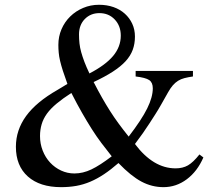

<svg xmlns="http://www.w3.org/2000/svg" viewBox="-20 -773 907 808"><path d="M792 -451.2Q771.5 -448.2 756.3 -444.3Q741.2 -440.4 729.5 -433.1Q717.8 -425.8 707.5 -414.1Q697.3 -402.3 687.5 -384.8L658.2 -333Q645.5 -310.5 633.3 -291.5Q621.1 -272.5 608.4 -252.9Q595.7 -233.4 581.1 -212.4Q566.4 -191.4 547.9 -167Q625 -64.5 718.8 -64.5Q749 -64.5 771 -77.1Q793 -89.8 819.3 -123L835.9 -110.4Q810.5 -51.8 766.1 -18.6Q721.7 14.6 668 14.6Q619.1 14.6 575.2 -8.8Q531.2 -32.2 478.5 -86.9Q447.3 -59.6 418 -40Q388.7 -20.5 359.9 -8.3Q331.1 3.9 300.8 9.3Q270.5 14.6 237.3 14.6Q147.5 14.6 97.2 -30.3Q46.9 -75.2 46.9 -155.3Q46.9 -225.6 89.8 -284.7Q132.8 -343.8 221.7 -394.5L263.7 -419.9Q252 -452.1 244.6 -475.1Q237.3 -498 232.9 -516.6Q228.5 -535.2 227.1 -551.3Q225.6 -567.4 225.6 -584Q225.6 -619.1 238.8 -649.9Q252 -680.7 275.4 -703.6Q298.8 -726.6 330.1 -739.7Q361.3 -752.9 396.5 -752.9Q429.7 -752.9 457.5 -743.2Q485.4 -733.4 505.4 -715.3Q525.4 -697.3 536.6 -672.9Q547.9 -648.4 547.9 -619.1Q547.9 -588.9 538.6 -563.5Q529.3 -538.1 508.8 -515.6Q488.3 -493.2 455.1 -471.7Q421.9 -450.2 374 -427.7Q392.6 -391.6 409.2 -362.3Q425.8 -333 442.9 -306.2Q460 -279.3 479 -253.4Q498 -227.5 521.5 -198.2Q576.2 -269.5 599.6 -316.9Q623 -364.3 623 -401.4Q623 -425.8 607.9 -436Q592.8 -446.3 550.8 -451.2V-474.6H792ZM356.4 -463.9Q423.8 -499 456.1 -537.6Q488.3 -576.2 488.3 -623Q488.3 -664.1 462.9 -690.9Q437.5 -717.8 398.4 -717.8Q361.3 -717.8 336.9 -692.9Q312.5 -668 312.5 -627.9Q312.5 -608.4 314.5 -590.3Q316.4 -572.3 321.8 -553.2Q327.1 -534.2 335.4 -512.2Q343.8 -490.2 356.4 -463.9ZM280.3 -381.8Q244.1 -358.4 218.8 -337.4Q193.4 -316.4 177.7 -294.9Q162.1 -273.4 155.3 -250Q148.4 -226.6 148.4 -200.2Q148.4 -168 159.7 -139.2Q170.9 -110.4 190.9 -88.9Q210.9 -67.4 237.3 -55.2Q263.7 -43 293 -43Q329.1 -43 364.7 -60.1Q400.4 -77.1 450.2 -115.2Q426.8 -144.5 406.2 -171.9Q385.7 -199.2 366.2 -230Q346.7 -260.7 325.7 -297.4Q304.7 -334 280.3 -381.8Z"/></svg>

Font: BabelStone Tibetan
Style: Regular
Weight: 400
Designer: Christopher J. Fynn
Foundry: BabelStone
Version: Version 10.011 October 1, 2023